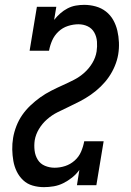

<svg xmlns="http://www.w3.org/2000/svg" viewBox="-20 -763 540 791"><path d="M161 8Q137 8 114.5 1.5Q92 -5 75.5 -20.5Q59 -36 49 -56.5Q39 -77 35 -100Q31 -123 30.5 -147Q30 -171 34 -195Q38 -219 47.5 -243.5Q57 -268 71.5 -289Q86 -310 105.5 -328.5Q125 -347 146 -362Q167 -377 190.5 -389Q214 -401 237.5 -411.5Q261 -422 284.5 -434Q308 -446 327.5 -463.5Q347 -481 360.5 -503.5Q374 -526 378 -551Q381 -571 379.5 -591.5Q378 -612 368.5 -629Q359 -646 341.5 -654.5Q324 -663 303 -663Q282 -663 260 -656Q238 -649 221 -633Q204 -617 195 -596.5Q186 -576 182 -554H102L132 -735H212L203 -681Q214 -695 228 -707.5Q242 -720 258.5 -728.5Q275 -737 292.5 -740Q310 -743 327 -743Q351 -743 374.5 -736.5Q398 -730 416.5 -715.5Q435 -701 446.5 -680.5Q458 -660 463.5 -636.5Q469 -613 470 -588Q471 -563 467 -539Q463 -515 453 -491Q443 -467 428.5 -446Q414 -425 395 -406.5Q376 -388 354.5 -373Q333 -358 310 -346Q287 -334 263.5 -323Q240 -312 217 -300.5Q194 -289 174 -271.5Q154 -254 140.5 -231.5Q127 -209 123 -185Q120 -164 122.5 -143Q125 -122 135.5 -105Q146 -88 165 -80Q184 -72 205 -72Q227 -72 248.5 -79Q270 -86 287.5 -101.5Q305 -117 314 -138Q323 -159 327 -181H407L377 0H297L307 -63Q294 -45 277 -31.5Q260 -18 241 -8.5Q222 1 201.5 4.5Q181 8 161 8Z"/></svg>

Font: Iosevka Curly Slab MdObl
Style: Regular
Weight: 500
Italic angle: -9°
Monospace: yes
Designer: Belleve Invis
Foundry: Belleve Invis
Version: Version 11.0.0; ttfautohint (v1.8.3)